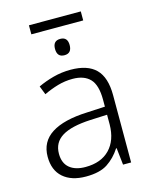

<svg xmlns="http://www.w3.org/2000/svg" viewBox="-122 -897 781 987"><g transform="rotate(-15 268.0 -403.5)"><path d="M405 -817V-769H129V-817ZM266 -708Q305 -708 305 -665Q305 -621 266 -621Q227 -621 227 -665Q227 -708 266 -708ZM276 -541Q366 -541 410 -497Q454 -453 454 -358V0H411L401 -90H398Q369 -45 327.5 -17.5Q286 10 212 10Q135 10 91 -28.5Q47 -67 47 -139Q47 -219 112 -260.5Q177 -302 301 -307L398 -312V-349Q398 -427 366.5 -460Q335 -493 274 -493Q233 -493 195 -482Q157 -471 119 -453L101 -499Q139 -517 183.5 -529Q228 -541 276 -541ZM308 -265Q206 -260 156.5 -229.5Q107 -199 107 -139Q107 -89 137.5 -63.5Q168 -38 222 -38Q305 -38 351 -85.5Q397 -133 398 -217V-269Z"/></g></svg>

Font: RS Noto Sans Light
Style: Regular
Weight: 300
Designer: Monotype Design Team
Foundry: Monotype Imaging Inc.
Version: Version 3.10